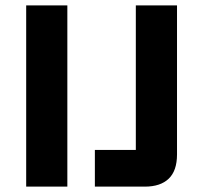

<svg xmlns="http://www.w3.org/2000/svg" viewBox="-20 -695 757 715"><path d="M77.5 0V-675H230.8V0ZM333.3 0V-136.7H485.8V-675H639.2V-120Q639.2 -59.2 608.3 -29.6Q577.5 0 519.2 0Z"/></svg>

Font: Funnel Sans ExtraBold
Style: Regular
Weight: 800
Version: Version 1.000; Beta; Release 5; Build 24; ttfautohint (v1.8.